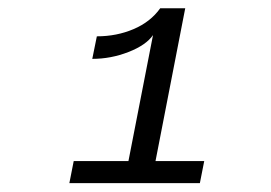

<svg xmlns="http://www.w3.org/2000/svg" viewBox="-20 -708 640 454"><path d="M144 -274.9 154.3 -327.1H283.7L341.8 -625Q325.2 -601.1 283.7 -585Q242.2 -568.8 198.2 -568.8L209 -622.1Q255.9 -622.1 295.9 -639.2Q335.9 -656.2 358.9 -688.5H418L347.7 -327.1H462.9L452.6 -274.9Z"/></svg>

Font: Cousine
Style: Italic
Weight: 400
Italic angle: -12°
Monospace: yes
Designer: Steve Matteson
Foundry: Monotype Imaging Inc.
Version: Version 1.21